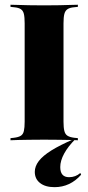

<svg xmlns="http://www.w3.org/2000/svg" viewBox="-20 -591 372 809"><path d="M153.2 -2.4Q125.8 -2.4 101.2 -2Q76.6 -1.6 57.3 -1.2Q37.9 -0.8 24.2 0V-8.9L38.7 -10.5Q58.1 -12.9 67.7 -19Q77.4 -25 80.6 -39.1Q83.9 -53.2 83.9 -78.2V-492.7Q83.9 -518.5 80.6 -532.3Q77.4 -546 67.7 -552.4Q58.1 -558.9 38.7 -560.5L24.2 -562.1V-571Q37.9 -571 57.3 -570.2Q76.6 -569.4 101.2 -569Q125.8 -568.5 153.2 -568.5H166.1H178.2Q206.5 -568.5 230.6 -569Q254.8 -569.4 275 -570.2Q295.2 -571 308.1 -571V-562.1L292.7 -560.5Q274.2 -558.9 264.5 -552.4Q254.8 -546 251.2 -532.3Q247.6 -518.5 247.6 -492.7V-78.2Q247.6 -53.2 251.2 -39.1Q254.8 -25 264.5 -19Q274.2 -12.9 292.7 -10.5L308.1 -8.9V0Q295.2 -0.8 275 -1.2Q254.8 -1.6 230.6 -2Q206.5 -2.4 178.2 -2.4H166.1ZM209.7 197.6Q171 197.6 148.8 180.2Q126.6 162.9 126.6 133.1Q126.6 109.7 143.5 87.5Q160.5 65.3 196.8 42.7Q233.1 20.2 291.1 -4.8H297.6Q266.9 25.8 250.4 56Q233.9 86.3 233.9 112.9Q233.9 155.6 271 155.6Q298.4 155.6 318.5 137.9L321.8 145.2Q299.2 171 271 184.3Q242.7 197.6 209.7 197.6Z"/></svg>

Font: Playfair 144pt SemiCondensed Black
Style: Regular
Weight: 900
Width: 4
Designer: Claus Eggers Sørensen
Foundry: Claus Eggers Sørensen
Version: Version 2.203